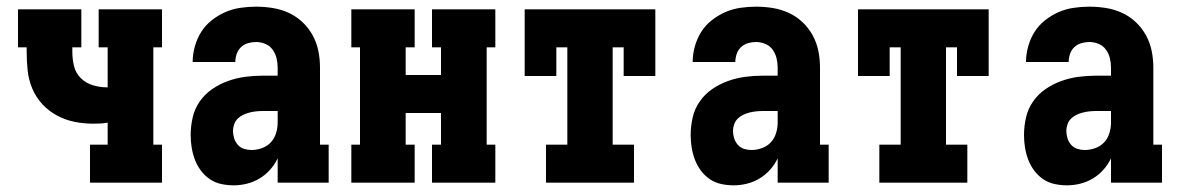

<svg xmlns="http://www.w3.org/2000/svg" viewBox="-20 -548 3540 576"><path d="M250 0V-114H303V-180Q292 -178 281 -177.5Q270 -177 259 -177Q231 -177 203.5 -182.5Q176 -188 151 -201.5Q126 -215 107 -235.5Q88 -256 77 -282Q66 -308 63 -336Q60 -364 60 -392V-406H34V-520H224V-406H197V-392Q197 -371 202 -350Q207 -329 222 -314Q237 -299 258 -292.5Q279 -286 300 -286H303V-406H276V-520H466V-406H440V-114H466V0Z M681 8Q662 8 643.5 4Q625 0 609.5 -10.5Q594 -21 582.5 -36.5Q571 -52 564.5 -69.5Q558 -87 555 -105.5Q552 -124 552 -143Q552 -169 558 -195.5Q564 -222 579.5 -244Q595 -266 617 -281Q639 -296 664 -305Q689 -314 715.5 -317.5Q742 -321 769 -321H813V-345Q813 -360 809.5 -374Q806 -388 797.5 -399.5Q789 -411 775.5 -416.5Q762 -422 748 -422Q736 -422 724 -418.5Q712 -415 703 -406.5Q694 -398 690 -386Q686 -374 686 -362H558Q558 -385 564.5 -408.5Q571 -432 583.5 -452Q596 -472 615 -487Q634 -502 655.5 -511.5Q677 -521 701 -524.5Q725 -528 748 -528Q773 -528 798 -524Q823 -520 846 -509.5Q869 -499 887.5 -481.5Q906 -464 918 -442Q930 -420 935 -395.5Q940 -371 940 -345V-114H966V0H813V-73Q804 -54 790 -38.5Q776 -23 758.5 -12.5Q741 -2 721 3Q701 8 681 8ZM734 -98Q750 -98 765.5 -103.5Q781 -109 792 -120.5Q803 -132 808 -148Q813 -164 813 -180V-215H769Q759 -215 749 -214Q739 -213 729 -210.5Q719 -208 709.5 -203.5Q700 -199 693 -192Q686 -185 682.5 -175Q679 -165 679 -155Q679 -144 682.5 -133Q686 -122 693.5 -113.5Q701 -105 712 -101.5Q723 -98 734 -98Z M1034 0V-114H1060V-406H1034V-520H1224V-406H1197V-323H1303V-406H1276V-520H1466V-406H1440V-114H1466V0H1276V-114H1303V-209H1197V-114H1224V0Z M1618 0V-114H1682V-406H1649V-320H1554V-520H1946V-320H1851V-406H1818V-114H1882V0Z M2181 8Q2162 8 2143.5 4Q2125 0 2109.5 -10.5Q2094 -21 2082.5 -36.5Q2071 -52 2064.5 -69.5Q2058 -87 2055 -105.5Q2052 -124 2052 -143Q2052 -169 2058 -195.5Q2064 -222 2079.5 -244Q2095 -266 2117 -281Q2139 -296 2164 -305Q2189 -314 2215.5 -317.5Q2242 -321 2269 -321H2313V-345Q2313 -360 2309.5 -374Q2306 -388 2297.5 -399.5Q2289 -411 2275.5 -416.5Q2262 -422 2248 -422Q2236 -422 2224 -418.5Q2212 -415 2203 -406.5Q2194 -398 2190 -386Q2186 -374 2186 -362H2058Q2058 -385 2064.5 -408.5Q2071 -432 2083.5 -452Q2096 -472 2115 -487Q2134 -502 2155.5 -511.5Q2177 -521 2201 -524.5Q2225 -528 2248 -528Q2273 -528 2298 -524Q2323 -520 2346 -509.5Q2369 -499 2387.5 -481.5Q2406 -464 2418 -442Q2430 -420 2435 -395.5Q2440 -371 2440 -345V-114H2466V0H2313V-73Q2304 -54 2290 -38.5Q2276 -23 2258.5 -12.5Q2241 -2 2221 3Q2201 8 2181 8ZM2234 -98Q2250 -98 2265.5 -103.5Q2281 -109 2292 -120.5Q2303 -132 2308 -148Q2313 -164 2313 -180V-215H2269Q2259 -215 2249 -214Q2239 -213 2229 -210.5Q2219 -208 2209.5 -203.5Q2200 -199 2193 -192Q2186 -185 2182.5 -175Q2179 -165 2179 -155Q2179 -144 2182.5 -133Q2186 -122 2193.5 -113.5Q2201 -105 2212 -101.5Q2223 -98 2234 -98Z M2618 0V-114H2682V-406H2649V-320H2554V-520H2946V-320H2851V-406H2818V-114H2882V0Z M3181 8Q3162 8 3143.5 4Q3125 0 3109.5 -10.5Q3094 -21 3082.5 -36.5Q3071 -52 3064.5 -69.5Q3058 -87 3055 -105.5Q3052 -124 3052 -143Q3052 -169 3058 -195.5Q3064 -222 3079.5 -244Q3095 -266 3117 -281Q3139 -296 3164 -305Q3189 -314 3215.5 -317.5Q3242 -321 3269 -321H3313V-345Q3313 -360 3309.5 -374Q3306 -388 3297.5 -399.5Q3289 -411 3275.5 -416.5Q3262 -422 3248 -422Q3236 -422 3224 -418.5Q3212 -415 3203 -406.5Q3194 -398 3190 -386Q3186 -374 3186 -362H3058Q3058 -385 3064.5 -408.5Q3071 -432 3083.5 -452Q3096 -472 3115 -487Q3134 -502 3155.5 -511.5Q3177 -521 3201 -524.5Q3225 -528 3248 -528Q3273 -528 3298 -524Q3323 -520 3346 -509.5Q3369 -499 3387.5 -481.5Q3406 -464 3418 -442Q3430 -420 3435 -395.5Q3440 -371 3440 -345V-114H3466V0H3313V-73Q3304 -54 3290 -38.5Q3276 -23 3258.5 -12.5Q3241 -2 3221 3Q3201 8 3181 8ZM3234 -98Q3250 -98 3265.5 -103.5Q3281 -109 3292 -120.5Q3303 -132 3308 -148Q3313 -164 3313 -180V-215H3269Q3259 -215 3249 -214Q3239 -213 3229 -210.5Q3219 -208 3209.5 -203.5Q3200 -199 3193 -192Q3186 -185 3182.5 -175Q3179 -165 3179 -155Q3179 -144 3182.5 -133Q3186 -122 3193.5 -113.5Q3201 -105 3212 -101.5Q3223 -98 3234 -98Z"/></svg>

Font: Iosevka Curly Slab Heavy
Style: Regular
Weight: 900
Monospace: yes
Designer: Belleve Invis
Foundry: Belleve Invis
Version: Version 22.1.2; ttfautohint (v1.8.4)